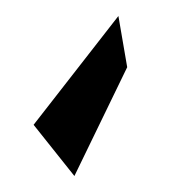

<svg xmlns="http://www.w3.org/2000/svg" viewBox="-20 -26 239 240"><path d="M22 130 128 -6 139 58 73 194Z"/></svg>

Font: ColatingCofangSans
Style: Regular
Weight: 400
Foundry: GNU
Version: Version 412.227;June 27, 2022;FontCreator 11.0.0.2412 32-bit